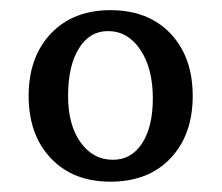

<svg xmlns="http://www.w3.org/2000/svg" viewBox="-20 -682 434 376"><path d="M113.3 -494.1Q113.3 -552.7 134.3 -586.9Q155.3 -621.1 191.4 -621.1Q230.5 -621.1 254.9 -584.5Q279.3 -547.9 279.3 -489.3Q279.3 -433.6 258.3 -401.4Q237.3 -369.1 201.2 -369.1Q162.1 -369.1 137.7 -403.3Q113.3 -437.5 113.3 -494.1ZM196.3 -662.1Q123 -662.1 79.6 -616.2Q36.1 -570.3 36.1 -494.1Q36.1 -418 79.6 -372.1Q123 -326.2 196.3 -326.2Q270.5 -326.2 314 -372.1Q357.4 -418 357.4 -494.1Q357.4 -570.3 314 -616.2Q270.5 -662.1 196.3 -662.1Z"/></svg>

Font: Kurale
Style: Regular
Weight: 400
Version: 1.0; ttfautohint (v1.3)